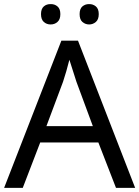

<svg xmlns="http://www.w3.org/2000/svg" viewBox="-20 -915 679 935"><path d="M432.1 -300.8 352.1 -517.1 317.9 -624Q303.2 -565.4 287.1 -517.1L206.1 -300.8ZM544.9 0 459 -221.2H175.8L90.8 0H0L278.8 -716.8H359.9L638.2 0ZM381.3 -883.8Q395.5 -895.5 414.1 -895Q432.6 -895.5 446.8 -883.8Q460.9 -872.1 460.9 -846.2Q460.9 -820.3 446.8 -808.1Q432.6 -795.9 414.1 -795.9Q395.5 -795.9 381.3 -808.1Q367.7 -820.3 367.7 -846.2Q367.7 -872.1 381.3 -883.8ZM226.6 -895Q246.1 -895.5 259.8 -883.8Q273.9 -872.1 273.9 -846.2Q273.9 -820.3 259.8 -808.1Q246.1 -795.9 226.6 -795.9Q207 -795.9 193.4 -808.1Q179.7 -820.3 179.7 -846.2Q179.7 -872.1 193.4 -883.8Q207 -895.5 226.6 -895Z"/></svg>

Font: NotoSans
Style: Regular
Weight: 400
Designer: Monotype Design team
Foundry: Monotype Imaging Inc.
Version: Version 1.04